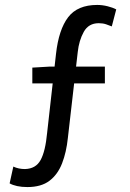

<svg xmlns="http://www.w3.org/2000/svg" viewBox="-20 -665 525 778"><path d="M91 93Q68 93 49.5 89Q31 85 19 78L34 10Q55 20 81 20Q125 19 144.5 -16.5Q164 -52 171 -127L207 -447Q218 -545 256 -595Q294 -645 374 -645Q395 -645 416.5 -639.5Q438 -634 451 -627L433 -558Q423 -562 410 -566.5Q397 -571 380 -571Q339 -571 319.5 -536Q300 -501 295 -454L255 -106Q249 -48 231.5 -3Q214 42 180.5 67.5Q147 93 91 93ZM111 -327V-391L179 -395H405V-327Z"/></svg>

Font: Narnoor
Style: Regular
Weight: 400
Designer: S. Sridhar Murthy
Foundry: SIL International
Version: Version 3.000